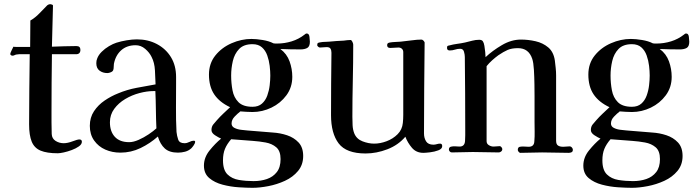

<svg xmlns="http://www.w3.org/2000/svg" viewBox="-20 -729 3320 917"><path d="M371 -52Q371 -40 357 -30Q343 -20 323 -12.5Q303 -5 284.5 -1Q266 3 256 3Q204 3 174 -9.5Q144 -22 131.5 -52.5Q119 -83 119 -135Q119 -218 120 -302Q121 -386 122 -470H78Q74 -470 70.5 -470Q67 -470 62 -469Q56 -469 50.5 -466Q45 -463 39 -463Q36 -463 32.5 -465.5Q29 -468 29 -471Q29 -475 35.5 -488.5Q42 -502 44 -506Q47 -505 55 -505H124L125 -631Q149 -645 168 -665Q187 -685 206 -704Q213 -709 219 -709Q223 -709 228.5 -707Q234 -705 233 -700L228 -506Q257 -507 286.5 -508Q316 -509 345 -509Q364 -509 364 -491Q364 -470 343 -470H228Q227 -402 226.5 -334Q226 -266 226 -198Q226 -171 226 -143.5Q226 -116 227 -89Q228 -67 245.5 -56Q263 -45 284 -45Q303 -45 326.5 -54Q350 -63 359 -63Q371 -63 371 -52Z M727 -116Q725 -160 724.5 -205Q724 -250 722 -294H713Q682 -294 646 -284.5Q610 -275 578 -256Q546 -237 525.5 -209Q505 -181 505 -145Q505 -101 528.5 -75.5Q552 -50 597 -50Q617 -50 642 -61Q667 -72 690 -87.5Q713 -103 727 -116ZM912 -52Q912 -45 905.5 -35.5Q899 -26 894 -21Q881 -9 864 -4.5Q847 0 830 0Q789 0 767 -20Q745 -40 734 -77Q697 -44 651.5 -22Q606 0 555 0Q516 0 483 -14.5Q450 -29 429.5 -58Q409 -87 409 -128Q409 -168 429 -198Q449 -228 480 -249Q511 -270 544 -283Q587 -301 632.5 -309.5Q678 -318 723 -326Q722 -356 720 -393Q718 -430 704 -457Q694 -478 673.5 -495.5Q653 -513 628 -513Q586 -513 559 -489Q532 -465 524 -424Q523 -417 523 -409Q523 -401 521 -395Q519 -388 509.5 -384Q500 -380 493 -380Q471 -380 455.5 -391.5Q440 -403 440 -427Q440 -440 444 -449Q450 -466 465.5 -481.5Q481 -497 500.5 -508.5Q520 -520 536 -525Q558 -532 585 -536.5Q612 -541 634 -541Q687 -541 729.5 -518.5Q772 -496 796.5 -456Q821 -416 821 -361V-330Q821 -272 820.5 -214.5Q820 -157 823 -99Q825 -80 831 -62.5Q837 -45 861 -45Q873 -45 884.5 -51Q896 -57 905 -57Q912 -57 912 -52Z M1320 31Q1320 -8 1299.5 -25.5Q1279 -43 1248.5 -48.5Q1218 -54 1189 -56L1084 -64Q1064 -41 1054.5 -18Q1045 5 1045 37Q1045 83 1066.5 104Q1088 125 1121.5 130.5Q1155 136 1191 136Q1226 136 1255 126Q1284 116 1302 93Q1320 70 1320 31ZM1271 -368Q1271 -389 1268 -414.5Q1265 -440 1256.5 -464Q1248 -488 1231 -503Q1214 -518 1186 -518Q1144 -518 1122 -495Q1100 -472 1092 -437.5Q1084 -403 1084 -368Q1084 -332 1090.5 -297.5Q1097 -263 1119 -241Q1141 -219 1186 -219Q1214 -219 1231 -234Q1248 -249 1256.5 -272.5Q1265 -296 1268 -321.5Q1271 -347 1271 -368ZM1460 -530Q1460 -507 1447.5 -500Q1435 -493 1415 -493Q1391 -493 1367 -493.5Q1343 -494 1319 -495Q1350 -472 1363 -436Q1376 -400 1376 -362Q1376 -312 1348 -274Q1320 -236 1276.5 -215Q1233 -194 1186 -194Q1171 -194 1156.5 -195Q1142 -196 1128 -197Q1115 -187 1100.5 -172Q1086 -157 1086 -139Q1086 -125 1100 -118Q1114 -111 1132 -109Q1150 -107 1160 -106L1283 -96Q1318 -94 1351 -83Q1384 -72 1406 -48.5Q1428 -25 1428 16Q1428 58 1403.5 87.5Q1379 117 1341 134.5Q1303 152 1261.5 160Q1220 168 1186 168Q1159 168 1120 165.5Q1081 163 1043 153Q1005 143 979.5 121.5Q954 100 954 62Q954 23 981 -10.5Q1008 -44 1036 -67Q1024 -72 1007 -83Q990 -94 990 -108Q990 -124 998.5 -134.5Q1007 -145 1016 -155Q1031 -172 1047 -187Q1063 -202 1079 -217Q1028 -241 1003 -278.5Q978 -316 978 -373Q978 -426 1008.5 -464Q1039 -502 1086 -522.5Q1133 -543 1181 -543Q1204 -543 1234.5 -538Q1265 -533 1286 -522Q1291 -521 1295 -521Q1299 -521 1303 -521Q1339 -521 1373 -531.5Q1407 -542 1435 -564Q1437 -566 1439.5 -567.5Q1442 -569 1445 -569Q1456 -569 1458 -553.5Q1460 -538 1460 -530Z M2092 -31Q2092 -18 2073.5 -11Q2055 -4 2033.5 -1.5Q2012 1 2002 1Q1968 1 1947.5 -23Q1927 -47 1916 -76Q1882 -36 1830 -16Q1778 4 1726 4Q1634 4 1597.5 -44Q1561 -92 1561 -179Q1561 -253 1561.5 -327.5Q1562 -402 1563 -477Q1563 -489 1558.5 -496.5Q1554 -504 1540 -504Q1532 -504 1524 -503Q1516 -502 1508 -502Q1504 -502 1499.5 -506Q1495 -510 1495 -513Q1495 -522 1499 -524Q1503 -526 1511 -527Q1521 -529 1531 -529Q1541 -529 1551 -530Q1569 -532 1586.5 -533Q1604 -534 1622 -535Q1630 -536 1638 -537Q1646 -538 1654 -538Q1659 -538 1663 -529.5Q1667 -521 1667 -516Q1667 -430 1665 -343.5Q1663 -257 1663 -171Q1663 -152 1664 -131Q1665 -110 1672 -92Q1683 -65 1711.5 -54Q1740 -43 1767 -43Q1796 -43 1826.5 -54.5Q1857 -66 1879 -88Q1901 -110 1904 -142Q1906 -161 1906 -180.5Q1906 -200 1906 -219V-480Q1906 -490 1899.5 -496Q1893 -502 1883 -502Q1873 -502 1863.5 -501Q1854 -500 1844 -500Q1829 -500 1829 -513Q1829 -520 1832.5 -522.5Q1836 -525 1842 -526Q1854 -528 1867 -528.5Q1880 -529 1893 -530Q1915 -532 1944 -536Q1973 -540 1993 -540Q1998 -540 2003.5 -534Q2009 -528 2008 -523Q2007 -416 2006 -308Q2005 -200 2005 -92Q2005 -70 2015 -54Q2025 -38 2050 -38Q2058 -38 2066 -40.5Q2074 -43 2082 -43Q2092 -43 2092 -31Z M2716 -14Q2716 -5 2710 -2Q2704 1 2696 1Q2665 1 2633 0Q2601 -1 2569 -1Q2544 -1 2517.5 0Q2491 1 2465 1Q2461 1 2457 -4Q2453 -9 2453 -13Q2453 -26 2463 -28Q2474 -30 2484.5 -29Q2495 -28 2505 -28Q2531 -28 2532 -54Q2534 -77 2533.5 -100Q2533 -123 2533 -145V-269Q2533 -290 2532.5 -325.5Q2532 -361 2530 -395.5Q2528 -430 2522 -448Q2505 -499 2454 -499Q2424 -499 2404.5 -490.5Q2385 -482 2360 -465Q2345 -454 2330.5 -441Q2316 -428 2304 -413Q2304 -323 2304 -233.5Q2304 -144 2304 -55Q2304 -42 2315 -35.5Q2326 -29 2337 -29Q2345 -29 2352.5 -30Q2360 -31 2367 -31Q2371 -31 2375 -26Q2379 -21 2379 -17Q2379 -10 2373.5 -5.5Q2368 -1 2362 -1Q2331 -1 2300 -2Q2269 -3 2238 -3Q2213 -3 2188 -2Q2163 -1 2138 -1Q2132 -1 2128 -5.5Q2124 -10 2124 -15Q2124 -26 2134 -28.5Q2144 -31 2156 -30Q2168 -29 2175 -29Q2199 -29 2201 -55Q2202 -69 2202 -83Q2202 -97 2202 -110Q2202 -196 2201.5 -283Q2201 -370 2200 -457Q2200 -468 2196 -482Q2192 -496 2178 -496Q2165 -496 2153 -492Q2141 -488 2128 -488Q2115 -488 2115 -500Q2115 -507 2117 -509Q2119 -511 2126 -512Q2144 -517 2163 -519.5Q2182 -522 2201 -526Q2218 -530 2235 -534.5Q2252 -539 2269 -539Q2281 -539 2286 -532Q2291 -525 2293.5 -510Q2296 -495 2297.5 -480Q2299 -465 2299 -456Q2332 -487 2377 -513.5Q2422 -540 2468 -540Q2503 -540 2538 -532Q2573 -524 2598.5 -502.5Q2624 -481 2630 -440Q2632 -423 2634 -404.5Q2636 -386 2636 -369Q2636 -291 2636 -213Q2636 -135 2636 -57Q2636 -40 2645 -34Q2654 -28 2670 -28Q2678 -28 2685.5 -29Q2693 -30 2701 -30Q2707 -30 2711.5 -24.5Q2716 -19 2716 -14Z M3132 31Q3132 -8 3111.5 -25.5Q3091 -43 3060.5 -48.5Q3030 -54 3001 -56L2896 -64Q2876 -41 2866.5 -18Q2857 5 2857 37Q2857 83 2878.5 104Q2900 125 2933.5 130.5Q2967 136 3003 136Q3038 136 3067 126Q3096 116 3114 93Q3132 70 3132 31ZM3083 -368Q3083 -389 3080 -414.5Q3077 -440 3068.5 -464Q3060 -488 3043 -503Q3026 -518 2998 -518Q2956 -518 2934 -495Q2912 -472 2904 -437.5Q2896 -403 2896 -368Q2896 -332 2902.5 -297.5Q2909 -263 2931 -241Q2953 -219 2998 -219Q3026 -219 3043 -234Q3060 -249 3068.5 -272.5Q3077 -296 3080 -321.5Q3083 -347 3083 -368ZM3272 -530Q3272 -507 3259.5 -500Q3247 -493 3227 -493Q3203 -493 3179 -493.5Q3155 -494 3131 -495Q3162 -472 3175 -436Q3188 -400 3188 -362Q3188 -312 3160 -274Q3132 -236 3088.5 -215Q3045 -194 2998 -194Q2983 -194 2968.5 -195Q2954 -196 2940 -197Q2927 -187 2912.5 -172Q2898 -157 2898 -139Q2898 -125 2912 -118Q2926 -111 2944 -109Q2962 -107 2972 -106L3095 -96Q3130 -94 3163 -83Q3196 -72 3218 -48.5Q3240 -25 3240 16Q3240 58 3215.5 87.5Q3191 117 3153 134.5Q3115 152 3073.5 160Q3032 168 2998 168Q2971 168 2932 165.5Q2893 163 2855 153Q2817 143 2791.5 121.5Q2766 100 2766 62Q2766 23 2793 -10.5Q2820 -44 2848 -67Q2836 -72 2819 -83Q2802 -94 2802 -108Q2802 -124 2810.5 -134.5Q2819 -145 2828 -155Q2843 -172 2859 -187Q2875 -202 2891 -217Q2840 -241 2815 -278.5Q2790 -316 2790 -373Q2790 -426 2820.5 -464Q2851 -502 2898 -522.5Q2945 -543 2993 -543Q3016 -543 3046.5 -538Q3077 -533 3098 -522Q3103 -521 3107 -521Q3111 -521 3115 -521Q3151 -521 3185 -531.5Q3219 -542 3247 -564Q3249 -566 3251.5 -567.5Q3254 -569 3257 -569Q3268 -569 3270 -553.5Q3272 -538 3272 -530Z"/></svg>

Font: Kaisei Opti Medium
Style: Regular
Weight: 500
Designer: Font-Kai, 金井和夫
Foundry: KAZUO KANAI
Version: Version 5.003